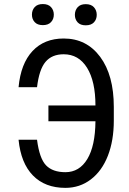

<svg xmlns="http://www.w3.org/2000/svg" viewBox="-20 -909 630 939"><path d="M161.1 -225.6Q172.9 -133.8 205.3 -100.3Q237.8 -66.9 299.8 -66.9Q368.2 -66.9 407 -131.1Q445.8 -195.3 446.8 -315.9H216.8V-393.1H446.8Q446.8 -511.2 405.8 -577.4Q364.7 -643.6 291.5 -643.6Q233.9 -643.6 202.6 -606.4Q171.4 -569.3 161.1 -482.4H70.8Q81.5 -597.7 138.9 -659.2Q196.3 -720.7 291.5 -720.7Q403.3 -720.7 470 -630.9Q536.6 -541 536.6 -386.2V-319.3Q536.6 -221.7 507.6 -147.2Q478.5 -72.8 424.3 -31.5Q370.1 9.8 299.8 9.8Q200.2 9.8 141.1 -50.8Q82 -111.3 70.8 -225.6ZM136.2 -837.4Q136.2 -859.4 149.7 -874.3Q163.1 -889.2 189.5 -889.2Q215.8 -889.2 229.5 -874.3Q243.2 -859.4 243.2 -837.4Q243.2 -815.4 229.5 -800.8Q215.8 -786.1 189.5 -786.1Q163.1 -786.1 149.7 -800.8Q136.2 -815.4 136.2 -837.4ZM346.2 -836.4Q346.2 -858.4 359.6 -873.5Q373 -888.7 399.4 -888.7Q425.8 -888.7 439.5 -873.5Q453.1 -858.4 453.1 -836.4Q453.1 -814.5 439.5 -799.8Q425.8 -785.2 399.4 -785.2Q373 -785.2 359.6 -799.8Q346.2 -814.5 346.2 -836.4Z"/></svg>

Font: Roboto Condensed
Style: Regular
Weight: 400
Designer: Google
Version: Version 2.001047; 2015